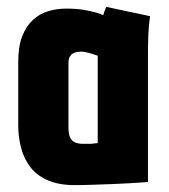

<svg xmlns="http://www.w3.org/2000/svg" viewBox="-20 -534 492 558"><path d="M416 -487 289 -514Q285 -506 282.5 -498Q280 -490 280 -490Q274 -493 259 -497.5Q244 -502 222.5 -505.5Q201 -509 173 -509Q145 -509 120 -501.5Q95 -494 75.5 -476Q56 -458 44.5 -428.5Q33 -399 33 -355V-170Q33 -135 41.5 -103.5Q50 -72 68.5 -48Q87 -24 119 -10Q151 4 197 4Q220 4 248 3Q276 2 305 1Q334 0 357.5 -1.5Q381 -3 395.5 -4Q410 -5 410 -5V-390Q410 -407 411 -431.5Q412 -456 416 -487ZM179 -163V-351Q179 -363 183 -369.5Q187 -376 192.5 -379Q198 -382 204.5 -383Q211 -384 215 -384Q220 -384 226 -383Q232 -382 239 -380Q246 -378 252.5 -376Q259 -374 264 -372V-118Q258 -118 252.5 -117Q247 -116 242 -116Q237 -116 231.5 -116Q226 -116 221 -116Q208 -116 198.5 -120Q189 -124 184 -134Q179 -144 179 -163Z"/></svg>

Font: Advent Pro ExtraBold
Style: Regular
Weight: 800
Designer: VivaRado, Andreas Kalpakidis
Foundry: VivaRado, Andreas Kalpakidis
Version: Version 3.000